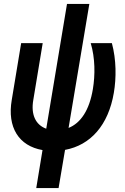

<svg xmlns="http://www.w3.org/2000/svg" viewBox="-20 -760 640 980"><path d="M551 -540H443C466 -463 466 -377 454 -305C436 -197 392 -132 330 -107L436 -740H322L216 -103C161 -123 137 -176 150 -250L198 -540H88L40 -250C16 -110 76 -15 197 6L165 200H279L312 5C442 -19 533 -121 561 -286C574 -362 574 -455 551 -540Z"/></svg>

Font: CommitMono
Style: Bold Italic
Weight: 700
Monospace: yes
Designer: Eigil Nikolajsen
Foundry: Eigil Nikolajsen
Version: Version 1.143